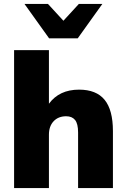

<svg xmlns="http://www.w3.org/2000/svg" viewBox="-20 -961 646 981"><path d="M52 0V-705H230V-431Q283 -503 384 -503Q472 -503 514.5 -451Q557 -399 557 -291V0H379V-284Q379 -329 363.5 -348Q348 -367 318 -367Q278 -367 254 -341.5Q230 -316 230 -273V0ZM231 -765 105 -941H225L304 -855L383 -941H503L377 -765Z"/></svg>

Font: Nunito Sans Black
Style: Regular
Weight: 900
Designer: Vernon Adams
Foundry: Vernon Adams
Version: Version 3.006; ttfautohint (v1.8.3)